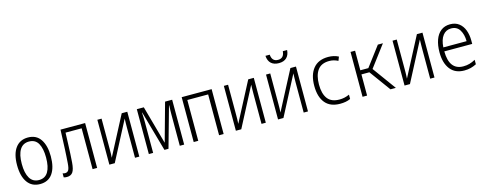

<svg xmlns="http://www.w3.org/2000/svg" viewBox="-28 -1464 5556 2199"><g transform="rotate(-15 2750.0 -365.0)"><path d="M251 10Q154 10 102 -63Q50 -136 50 -268Q50 -398 102.5 -470Q155 -542 251 -542Q350 -542 400 -467.5Q450 -393 450 -266Q450 -135 399.5 -62.5Q349 10 251 10ZM251 -38Q323 -38 358.5 -97Q394 -156 394 -267Q394 -373 360 -433.5Q326 -494 251 -494Q179 -494 142.5 -435.5Q106 -377 106 -267Q106 -158 142 -98Q178 -38 251 -38Z M568 11Q546 11 530 5V-42Q544 -37 559 -37Q586 -37 599.5 -58.5Q613 -80 617 -139Q620 -182 622.5 -222Q625 -262 627 -305.5Q629 -349 631 -404Q633 -459 636 -532H928V0H874V-484H683Q680 -404 678 -346Q676 -288 673.5 -238.5Q671 -189 667 -134Q661 -55 638.5 -22Q616 11 568 11Z M1073 0V-532H1123V-171Q1123 -144 1122.5 -120.5Q1122 -97 1120 -69L1362 -532H1428V0H1377V-355Q1377 -383 1377.5 -409.5Q1378 -436 1379 -464L1137 0Z M1541 0V-532H1624L1750 -78L1876 -532H1960V0H1908V-367Q1908 -390 1908.5 -416.5Q1909 -443 1911 -478H1908L1774 0H1726L1591 -478H1588Q1590 -447 1591 -419Q1592 -391 1592 -367V0Z M2073 0V-532H2428V0H2374V-484H2127V0Z M2573 0V-532H2623V-171Q2623 -144 2622.5 -120.5Q2622 -97 2620 -69L2862 -532H2928V0H2877V-355Q2877 -383 2877.5 -409.5Q2878 -436 2879 -464L2637 0Z M3073 0V-532H3123V-171Q3123 -144 3122.5 -120.5Q3122 -97 3120 -69L3362 -532H3428V0H3377V-355Q3377 -383 3377.5 -409.5Q3378 -436 3379 -464L3137 0ZM3251 -620Q3193 -620 3159.5 -650.5Q3126 -681 3122 -741H3173Q3179 -659 3251 -659Q3287 -659 3306 -680Q3325 -701 3328 -741H3379Q3375 -683 3342.5 -651.5Q3310 -620 3251 -620Z M3808 11Q3691 11 3632 -61Q3573 -133 3573 -263Q3573 -394 3633.5 -468.5Q3694 -543 3812 -543Q3879 -543 3933 -515L3915 -469Q3889 -482 3864.5 -488.5Q3840 -495 3811 -495Q3717 -495 3673 -434Q3629 -373 3629 -264Q3629 -155 3673 -96.5Q3717 -38 3813 -38Q3843 -38 3871.5 -44Q3900 -50 3931 -64V-13Q3904 0 3873.5 5.5Q3843 11 3808 11Z M4075 0V-532H4129V-300H4224L4399 -532H4459L4268 -278L4470 0H4406L4223 -251H4129V0Z M4573 0V-532H4623V-171Q4623 -144 4622.5 -120.5Q4622 -97 4620 -69L4862 -532H4928V0H4877V-355Q4877 -383 4877.5 -409.5Q4878 -436 4879 -464L4637 0Z M5281 11Q5172 11 5115 -62.5Q5058 -136 5058 -263Q5058 -347 5080.5 -410Q5103 -473 5147.5 -508Q5192 -543 5257 -543Q5320 -543 5362 -510.5Q5404 -478 5424.5 -423Q5445 -368 5445 -300V-260H5114Q5116 -38 5282 -38Q5322 -38 5355.5 -47.5Q5389 -57 5425 -77V-24Q5392 -7 5357.5 2Q5323 11 5281 11ZM5115 -307H5391Q5390 -388 5357 -441Q5324 -494 5256 -494Q5195 -494 5158 -446Q5121 -398 5115 -307Z"/></g></svg>

Font: Noto Sans Mono ExtraCondensed Light
Style: Regular
Weight: 300
Width: 2
Designer: Monotype Design Team
Foundry: Monotype Imaging Inc.
Version: Version 2.014; ttfautohint (v1.8.4.7-5d5b)